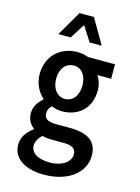

<svg xmlns="http://www.w3.org/2000/svg" viewBox="-137 -795 792 1087"><g transform="rotate(15 259.0 -251.0)"><path d="M133 72C133 49 145 27 168 7C185 12 204 14 228 14H288C338 14 366 25 366 63C366 105 318 142 247 142C177 142 133 116 133 72ZM47 89C47 175 126 217 231 217C375 217 466 141 466 44C466 -41 410 -77 304 -77H226C172 -77 154 -94 154 -122C154 -144 162 -156 176 -169C196 -160 217 -156 236 -156C330 -156 403 -214 403 -323C403 -357 392 -387 378 -406H459V-491H301C283 -498 260 -503 236 -503C143 -503 61 -440 61 -327C61 -269 89 -222 119 -197V-193C94 -173 70 -140 70 -102C70 -62 88 -36 110 -20V-16C70 12 47 48 47 89ZM236 -228C193 -228 158 -264 158 -327C158 -389 193 -424 236 -424C279 -424 312 -388 312 -327C312 -264 278 -228 236 -228ZM105 -573H177L231 -658H234L288 -573H359L274 -719H190Z"/></g></svg>

Font: Falling Sky
Style: Condensed
Weight: 400
Designer: Paul D. Hunt
Foundry: Adobe Systems Incorporated
Version: Version 1.02